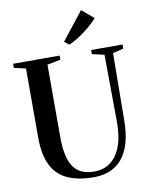

<svg xmlns="http://www.w3.org/2000/svg" viewBox="-105 -1063 896 1148"><g transform="rotate(-10 343.5 -489.0)"><path d="M372.5 9Q277 9 212.8 -20Q148.5 -49 116 -113.2Q83.5 -177.5 83.5 -282.5V-702L12.5 -718V-743H295V-718L214 -702V-263Q214 -193.5 225.5 -147.2Q237 -101 258.5 -74Q280 -47 310.5 -35.5Q341 -24 379.5 -24Q435 -24 476.2 -53.8Q517.5 -83.5 540.5 -142.8Q563.5 -202 563.5 -291L560 -701.5L486 -718V-743H677V-718L612 -702L608 -294Q607.5 -212.5 590 -155Q572.5 -97.5 541 -61.2Q509.5 -25 466.5 -8Q423.5 9 372.5 9ZM363.5 -797.5 335 -819.5 468 -988.5 540 -927.5Q527 -911.5 506.5 -893Q486 -874.5 462 -856.2Q438 -838 413 -822.8Q388 -807.5 365 -797.5Z"/></g></svg>

Font: Merriweather 120pt SemiBold
Style: Regular
Weight: 600
Version: Version 2.100